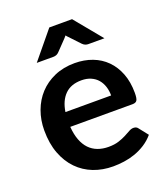

<svg xmlns="http://www.w3.org/2000/svg" viewBox="-134 -818 803 920"><g transform="rotate(-20 267.0 -358.0)"><path d="M391.5 -315.5Q391.5 -339.5 384.8 -360.8Q378 -382 364.5 -398Q351 -414 330.2 -423.2Q309.5 -432.5 282 -432.5Q228.5 -432.5 197.8 -402Q167 -371.5 158.5 -315.5ZM156 -241Q159 -201.5 170 -172.8Q181 -144 199 -125.2Q217 -106.5 241.8 -97.2Q266.5 -88 296.5 -88Q326.5 -88 348.2 -95Q370 -102 386.2 -110.5Q402.5 -119 414.8 -126Q427 -133 438.5 -133Q454 -133 461.5 -121.5L497 -76.5Q476.5 -52.5 451 -36.2Q425.5 -20 397.8 -10.2Q370 -0.5 341.2 3.5Q312.5 7.5 285.5 7.5Q232 7.5 186 -10.2Q140 -28 106 -62.8Q72 -97.5 52.5 -148.8Q33 -200 33 -267.5Q33 -320 50 -366.2Q67 -412.5 98.8 -446.8Q130.5 -481 176.2 -501Q222 -521 279.5 -521Q328 -521 369 -505.5Q410 -490 439.5 -460.2Q469 -430.5 485.8 -387.2Q502.5 -344 502.5 -288.5Q502.5 -260.5 496.5 -250.8Q490.5 -241 473.5 -241ZM455 -584H372.5Q365.5 -584 358.2 -586.8Q351 -589.5 344 -596.5L295 -648.5Q289.5 -653.5 284.5 -660.5Q279 -653.5 274 -648.5L224 -596.5Q218 -590 210.5 -587Q203 -584 195.5 -584H110L224.5 -723H340.5Z"/></g></svg>

Font: LatoLatin
Style: Bold
Weight: 700
Designer: Lukasz Dziedzic with Adam Twardoch and Botio Nikoltchev
Foundry: tyPoland Lukasz Dziedzic
Version: Version 2.015; 2015-08-06; http://www.latofonts.com/